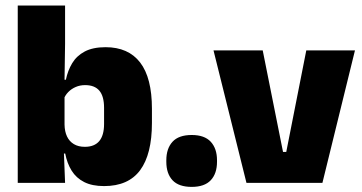

<svg xmlns="http://www.w3.org/2000/svg" viewBox="-20 -680 1346 714"><path d="M367 12Q322.5 12 293 -3Q263.5 -18 246.5 -45.2Q229.5 -72.5 222.5 -109H180L220 -216.5Q220.5 -191 229.2 -172.5Q238 -154 254.8 -144Q271.5 -134 295.5 -134Q331 -134 349 -155.2Q367 -176.5 367 -219V-279Q367 -322 349.5 -342.8Q332 -363.5 296.5 -363.5Q277.5 -363.5 261.5 -356.5Q245.5 -349.5 234 -337.8Q222.5 -326 217 -311.5L176.5 -383.5H225Q232 -417.5 248.5 -445Q265 -472.5 295.2 -488.5Q325.5 -504.5 372.5 -504.5Q457.5 -504.5 501.2 -447.5Q545 -390.5 545 -275.5V-223Q545 -106.5 501.2 -47.2Q457.5 12 367 12ZM46 0V-659.5H222V-517L219.5 -352L220 -340V-158L217 -128.5L222 0Z M693 15Q644.5 15 621.5 -9.8Q598.5 -34.5 598.5 -78.5V-84Q598.5 -127.5 621.5 -152.8Q644.5 -178 693 -178Q740.5 -178 763.8 -152.8Q787 -127.5 787 -84V-78.5Q787 -34.5 763.8 -9.8Q740.5 15 693 15Z M1044.5 -115 1119 -492.5H1300L1179 0H896.5L774 -492.5H957L1032.5 -115Z"/></svg>

Font: Anek Latin ExtraBold
Style: Regular
Weight: 800
Designer: Yesha Goshar
Foundry: Ek Type
Version: Version 1.003